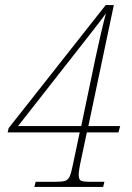

<svg xmlns="http://www.w3.org/2000/svg" viewBox="-20 -734 519 754"><path d="M115 0 120 -20H198Q224 -20 236 -24Q248 -28 254 -42Q260 -56 266 -86L293 -214H10L14 -231L395 -714H427L327 -239H452L445 -214H321L294 -86Q292 -75 290.5 -65Q289 -55 289 -49Q289 -30 297 -25Q305 -20 335 -20H390L385 0ZM323 -586 51 -239H299L356 -511Q367 -562 376.5 -603Q386 -644 396 -682Q387 -668 365 -640Q343 -612 323 -586Z"/></svg>

Font: Noto Serif Tamil SemiCondensed Thin
Style: Italic
Weight: 100
Width: 4
Italic angle: -12°
Designer: Indian Type Foundry, Tom Grace, and the Monotype Design Team
Foundry: Monotype Imaging Inc.
Version: Version 2.003; ttfautohint (v1.8.4.7-5d5b)